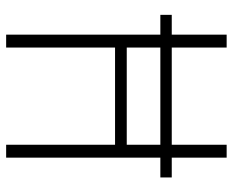

<svg xmlns="http://www.w3.org/2000/svg" viewBox="-88 -688 775 640"><g transform="rotate(90 300.0 -367.5)"><path d="M95 0V-514H29V-552H95V-735H138V-552H462V-735H505V-552H571V-514H505V0H462V-363H138V0ZM462 -402V-514H138V-402Z"/></g></svg>

Font: Iosevka Curly XLtEx
Style: Regular
Weight: 200
Width: 7
Monospace: yes
Designer: Belleve Invis
Foundry: Belleve Invis
Version: Version 11.1.0; ttfautohint (v1.8.3)